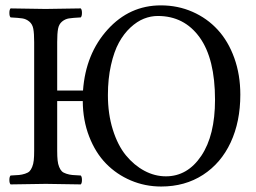

<svg xmlns="http://www.w3.org/2000/svg" viewBox="-20 -678 945 708"><path d="M562 -619.1Q536.1 -619.1 510.7 -609.1Q485.4 -599.1 460.9 -576.4Q436.5 -553.7 418.5 -520.8Q400.4 -487.8 389.2 -437.7Q377.9 -387.7 377.9 -327.1Q377.9 -257.8 396 -200Q414.1 -142.1 444.3 -105.2Q474.6 -68.4 512.7 -48.1Q550.8 -27.8 591.8 -27.8Q671.4 -27.8 722.2 -103.3Q772.9 -178.7 772.9 -310.1Q772.9 -461.4 716.1 -540.3Q659.2 -619.1 562 -619.1ZM190.9 -122.1Q190.9 -100.6 192.4 -86.7Q193.8 -72.8 198.2 -62.3Q202.6 -51.8 208 -46.4Q213.4 -41 224.6 -37.4Q235.8 -33.7 246.8 -32.7Q257.8 -31.7 277.8 -30.8Q282.2 -26.4 282.2 -14.4Q282.2 -2.4 277.8 2Q178.2 0 148.9 0Q116.7 0 19 2Q14.6 -2.4 14.6 -14.4Q14.6 -26.4 19 -30.8Q39.1 -31.7 50 -32.7Q61 -33.7 72.3 -37.4Q83.5 -41 88.9 -46.4Q94.2 -51.8 98.6 -62.3Q103 -72.8 104.5 -86.7Q106 -100.6 106 -122.1V-522.9Q106 -554.7 102.8 -571.8Q99.6 -588.9 88.1 -598.4Q76.7 -607.9 62.7 -610.1Q48.8 -612.3 19 -613.8Q14.6 -618.2 14.6 -630.4Q14.6 -642.6 19 -647Q118.7 -645 147.9 -645Q180.2 -645 277.8 -647Q282.2 -642.6 282.2 -630.4Q282.2 -618.2 277.8 -613.8Q248 -612.3 234.1 -610.1Q220.2 -607.9 208.7 -598.4Q197.3 -588.9 194.1 -571.8Q190.9 -554.7 190.9 -522.9V-344.2H286.1Q295.9 -479.5 376.7 -568.8Q457.5 -658.2 573.2 -658.2Q635.7 -658.2 689.7 -634.5Q743.7 -610.8 782.7 -568.4Q821.8 -525.9 844 -464.1Q866.2 -402.3 866.2 -329.1Q866.2 -229.5 830.6 -152.8Q794.9 -76.2 728.5 -33.2Q662.1 9.8 574.2 9.8Q515.1 9.8 462.6 -12.5Q410.2 -34.7 371.1 -74.7Q332 -114.7 308.8 -174.6Q285.6 -234.4 285.2 -305.2H190.9Z"/></svg>

Font: Linux Libertine G
Style: Regular
Weight: 400
Designer: Philipp H. Poll
Foundry: Philipp H. Poll
Version: Version 4.7.5